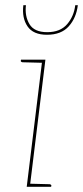

<svg xmlns="http://www.w3.org/2000/svg" viewBox="-20 -720 320 740"><path d="M83 0 143 -490H155L95 0ZM92 0 94 -12 171 -10Q173 -10 175.5 -8.5Q178 -7 178 -5L177 0ZM146 -490 144 -478 67 -480Q65 -480 62.5 -481.5Q60 -483 60 -485L61 -490ZM161 -586Q108 -586 86 -618.5Q64 -651 70 -700H80Q75 -658 93.5 -627Q112 -596 162 -596Q212 -596 238.5 -626.5Q265 -657 270 -700H280Q274 -651 245 -618.5Q216 -586 161 -586Z"/></svg>

Font: Aleo Thin
Style: Italic
Weight: 250
Italic angle: -7°
Designer: Alessio Laiso
Foundry: Alessio Laiso
Version: Version 2.001;gftools[0.9.29]